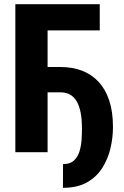

<svg xmlns="http://www.w3.org/2000/svg" viewBox="-20 -731 597 922"><path d="M459 -710.9V-585H208.5V0H53.7V-710.9ZM142.6 -287.6V-409.2H271Q327.6 -409.2 373.8 -391.6Q419.9 -374 453.1 -338.4Q486.3 -302.7 504.4 -248.8Q522.5 -194.8 522.5 -121.1Q522.5 -70.3 510.5 -19Q498.5 32.2 471.2 75.4Q443.8 118.7 397.7 144.8Q351.6 170.9 282.2 170.9L282.7 57.1Q316.9 57.1 335.4 39.6Q354 22 362.1 -5.4Q370.1 -32.7 371.8 -61.5Q373.5 -90.3 373.5 -112.8Q373.5 -157.7 367.2 -190.4Q360.8 -223.1 347.9 -244.9Q335 -266.6 315.7 -277.1Q296.4 -287.6 271 -287.6Z"/></svg>

Font: Roboto Condensed ExtraBold
Style: Regular
Weight: 800
Designer: Christian Robertson
Foundry: Google
Version: Version 3.008; 2023